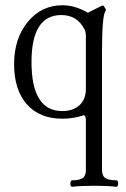

<svg xmlns="http://www.w3.org/2000/svg" viewBox="-20 -445 485 738"><path d="M257.8 272.9Q250.5 272.9 250.5 260.5Q250.5 248 257.8 248Q285.6 248 297.9 239.5Q310.1 231 310.1 208V18.1Q310.1 -2 300.8 -2Q264.6 11.2 219.2 11.2Q131.8 11.2 83 -44.4Q34.2 -100.1 34.2 -198.2Q34.2 -296.9 86.7 -360.8Q139.2 -424.8 220.2 -424.8Q268.6 -424.8 317.9 -396L371.1 -422.9Q378.9 -425.8 381.8 -417Q389.2 -407.2 386.2 -403.8Q372.1 -388.2 372.1 -247.1V208Q372.1 231 385 239.5Q397.9 248 426.8 248Q434.1 248 434.1 260.5Q434.1 272.9 426.8 272.9Q393.6 269 341.8 269Q292 269 257.8 272.9ZM219.2 -18.1Q261.7 -18.1 285.9 -41Q310.1 -64 310.1 -103V-303.2Q310.1 -324.7 304.2 -333Q276.4 -387.2 215.8 -387.2Q101.1 -387.2 101.1 -207Q101.1 -18.1 219.2 -18.1Z"/></svg>

Font: Junicode SmCond Light
Style: Regular
Weight: 300
Width: 4
Designer: Peter S. Baker
Version: Version 2.206